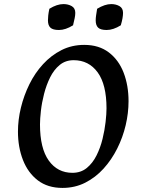

<svg xmlns="http://www.w3.org/2000/svg" viewBox="-20 -904 718 941"><path d="M286 17Q214 17 165.5 -20Q117 -57 92.5 -120Q68 -183 68 -259Q68 -317 82.5 -376.5Q97 -436 124 -491Q151 -546 191 -589.5Q231 -633 281.5 -658.5Q332 -684 393 -684Q465 -684 513.5 -647Q562 -610 586 -547.5Q610 -485 610 -408Q610 -350 596 -290.5Q582 -231 554.5 -176Q527 -121 487.5 -77.5Q448 -34 397.5 -8.5Q347 17 286 17ZM335 -57Q376 -57 405 -80.5Q434 -104 453 -142Q472 -180 482.5 -223Q493 -266 497.5 -306Q502 -346 502 -373Q502 -490 458.5 -549.5Q415 -609 341 -609Q301 -609 272.5 -585.5Q244 -562 225.5 -524.5Q207 -487 196 -444Q185 -401 180.5 -361Q176 -321 176 -294Q176 -177 219 -117Q262 -57 335 -57ZM503 -757Q473 -757 461 -768.5Q449 -780 449 -804Q449 -815 451 -829Q453 -843 456 -861Q494 -884 525 -884Q548 -884 565.5 -874Q583 -864 583 -841Q583 -830 580.5 -815Q578 -800 572 -780Q535 -757 503 -757ZM269 -757Q239 -757 227 -768.5Q215 -780 215 -804Q215 -815 216.5 -829Q218 -843 222 -861Q259 -884 291 -884Q314 -884 331.5 -874Q349 -864 349 -841Q349 -830 346 -815Q343 -800 338 -780Q301 -757 269 -757Z"/></svg>

Font: Paprika
Style: Regular
Weight: 400
Designer: Eduardo Rodriguez Tunni
Foundry: Eduardo Rodriguez Tunni
Version: Version 1.010; ttfautohint (v1.8.3)